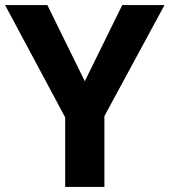

<svg xmlns="http://www.w3.org/2000/svg" viewBox="-20 -734 666 754"><path d="M313 -415 460 -714H626L390 -278V0H236V-273L0 -714H166Z"/></svg>

Font: Noto Sans Khmer UI
Style: Bold
Weight: 700
Designer: Danh Hong and the Monotype Design Team
Foundry: Monotype Imaging Inc.
Version: Version 2.002; ttfautohint (v1.8.4.7-5d5b)